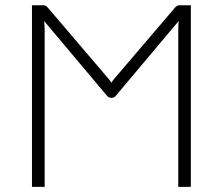

<svg xmlns="http://www.w3.org/2000/svg" viewBox="-20 -728 868 748"><path d="M414 -406Q416 -409.5 418.8 -413.2Q421.5 -417 425 -421L661.5 -698Q666.5 -703.5 670.2 -705.5Q674 -707.5 681 -707.5H723.5V0H674.5V-609Q674.5 -617.5 674.8 -627Q675 -636.5 676 -646L435.5 -360Q431.5 -354.5 427 -350.8Q422.5 -347 415.5 -347H412.5Q406 -347 401.2 -350.8Q396.5 -354.5 392.5 -360L152 -646Q153 -636 153.5 -626.8Q154 -617.5 154 -609V0H104.5V-707.5H147.5Q154.5 -707.5 158 -705.5Q161.5 -703.5 166.5 -698L403 -421Z"/></svg>

Font: Lato Light
Style: Regular
Weight: 300
Designer: Lukasz Dziedzic
Foundry: tyPoland Lukasz Dziedzic
Version: Version 2.007; 2014-02-27